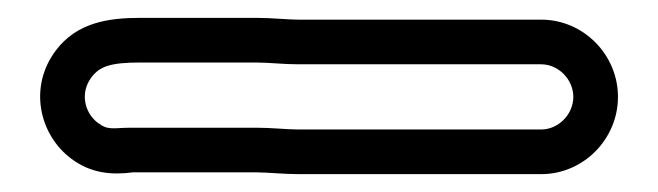

<svg xmlns="http://www.w3.org/2000/svg" viewBox="-20 163 737 215"><path d="M314 308C301.8 308 283.5 306 267 306H127C106.8 306 101.4 309.5 89.6 300.6C74.5 289.2 69.4 266.8 82.4 249.6C91.6 237.4 103.5 233 137 233H267C280.9 233 297.2 235 314 235H586C605.2 235 622 251.8 622 271.5C622 291.2 605.2 308 586 308ZM314 358H586C633.4 358 672 318.7 672 271.5C672 224.3 633.4 185 586 185H314C301.5 185 284.9 183 267 183H137C100.8 183 66 188.4 42.6 219.4C11.6 260.4 24.1 313.8 59.4 340.4C81.7 357.3 105.2 359.1 128.7 356H267C279.3 356 297.7 358 314 358Z"/></svg>

Font: Smoothie
Style: Outline
Weight: 400
Foundry: Cannot Into Space Fonts
Version: Version 0.8